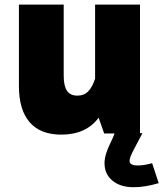

<svg xmlns="http://www.w3.org/2000/svg" viewBox="-20 -575 704 827"><path d="M635.3 127.9 663.6 213.9Q604.5 231.4 555.2 231.4Q498.5 231.4 464.4 203.1Q430.2 174.8 430.2 127.9Q430.2 107.9 437.7 84.5Q445.3 61 465.8 19L473.6 0V-0.5L590.8 -1.5L592.8 0L558.6 64.9Q546.9 87.4 542.5 98.6Q538.1 109.9 538.1 118.2Q538.1 137.7 573.7 137.7Q600.6 137.7 635.3 127.9ZM61.5 -204.6V-555.2H254.4V-249Q254.4 -204.6 268.6 -183.8Q282.7 -163.1 313 -163.1Q341.8 -163.1 359.9 -181.4Q377.9 -199.7 389.6 -236.3V-555.2H583V0H428.7L404.8 -67.9Q350.6 4.9 244.1 4.9Q154.3 4.9 107.9 -48.3Q61.5 -101.6 61.5 -204.6Z"/></svg>

Font: Estedad-FD Black
Style: Regular
Weight: 900
Designer: Amin Abedi
Version: Version 7.3